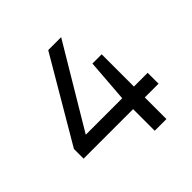

<svg xmlns="http://www.w3.org/2000/svg" viewBox="-177 -843 998 998"><g transform="rotate(-45 321.5 -344.0)"><path d="M410 0V-159H46V-230L315 -688H410L142 -239H410L428 -476H496V-239H597V-159H496V0Z"/></g></svg>

Font: Source Han Sans & Saira Hybrid
Style: Regular
Weight: 400
Designer: Ryoko NISHIZUKA 西塚涼子 (kana & ideographs); Paul D. Hunt (Latin, Greek & Cyrillic); Wenlong ZHANG 张文龙 (bopomofo); Sandoll 
Foundry: Adobe Systems Incorporated
Version: Version 1.00;August 2, 2021;FontCreator 13.0.0.2675 64-bit